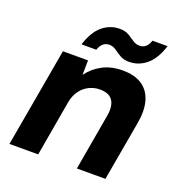

<svg xmlns="http://www.w3.org/2000/svg" viewBox="-129 -829 894 942"><g transform="rotate(20 318.0 -358.0)"><path d="M22 0 113 -517H244L243 -441Q272 -481 317 -505Q362 -529 422 -529Q485 -529 523.5 -503Q562 -477 576 -428.5Q590 -380 578 -312L523 0H374L426 -298Q434 -347 415.5 -375Q397 -403 348 -403Q319 -403 292.5 -390Q266 -377 248 -352.5Q230 -328 223 -293L172 0ZM187 -580Q210 -652 249.5 -684Q289 -716 338 -716Q368 -716 386.5 -704.5Q405 -693 421 -682Q437 -671 457 -671Q474 -671 487.5 -682Q501 -693 508 -716H587Q564 -644 524 -611.5Q484 -579 435 -579Q406 -579 387 -590.5Q368 -602 352 -613.5Q336 -625 316 -625Q299 -625 285.5 -614Q272 -603 264 -580Z"/></g></svg>

Font: DM Sans 11pt Black
Style: Italic
Weight: 900
Italic angle: -10°
Version: Version 4.004;gftools[0.9.30]